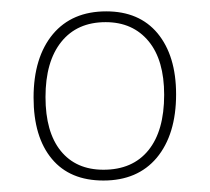

<svg xmlns="http://www.w3.org/2000/svg" viewBox="-20 -664 369 338"><path d="M167 -644Q225.1 -644 257.3 -605.5Q290 -565.9 290 -498Q290 -427.2 255.9 -386.2Q222.2 -346.2 162.1 -346.2Q103 -346.2 71.3 -384.3Q39.1 -422.9 39.1 -492.2Q39.1 -563 73.2 -604Q106.9 -644 167 -644ZM166 -625Q115.7 -625 87.9 -590.3Q60.1 -555.7 60.1 -493.2Q60.1 -431.6 86.9 -398.4Q113.8 -365.2 162.1 -365.2Q213.4 -365.2 241.2 -399.4Q269 -433.6 269 -497.1Q269 -558.1 241.7 -591.3Q213.9 -625 166 -625Z"/></svg>

Font: Datalegreya
Style: Thin
Weight: 250
Designer: Figs Lab
Foundry: Figs Lab
Version: Version 1.002;PS 001.002;hotconv 1.0.70;makeotf.lib2.5.58329